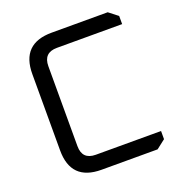

<svg xmlns="http://www.w3.org/2000/svg" viewBox="-125 -799 860 908"><g transform="rotate(-20 305.0 -345.0)"><path d="M80 -153V-537Q80 -690 233 -690H515L560 -655V-614H232Q164 -614 164 -546V-144Q164 -76 232 -76H560V-35L515 0H233Q80 0 80 -153Z"/></g></svg>

Font: Oxanium ExtraLight
Style: Regular
Weight: 400
Version: Version 2.000